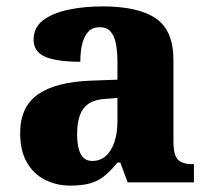

<svg xmlns="http://www.w3.org/2000/svg" viewBox="-20 -570 654 600"><path d="M200 10Q157 10 121 -8Q85 -26 64 -62.5Q43 -99 43 -154Q43 -236 98.5 -275Q154 -314 265 -318L347 -321V-375Q347 -410 342 -434.5Q337 -459 325 -472Q313 -485 291 -485Q270 -485 257 -472Q244 -459 237.5 -435Q231 -411 231 -377Q158 -377 121.5 -392.5Q85 -408 85 -446Q85 -484 114.5 -506.5Q144 -529 193 -539.5Q242 -550 301 -550Q412 -550 467 -512.5Q522 -475 522 -382V-128Q522 -101 527.5 -85.5Q533 -70 546.5 -63.5Q560 -57 582 -57H586V0H379L356 -62H347Q325 -35 305.5 -19.5Q286 -4 261.5 3Q237 10 200 10ZM268 -67Q293 -67 310.5 -82.5Q328 -98 337.5 -126Q347 -154 347 -191V-264L310 -261Q276 -259 257 -246Q238 -233 229.5 -209.5Q221 -186 221 -151Q221 -124 226 -105Q231 -86 241.5 -76.5Q252 -67 268 -67Z"/></svg>

Font: Noto Serif Thai ExtraBold
Style: Regular
Weight: 800
Version: Version 2.001